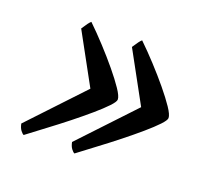

<svg xmlns="http://www.w3.org/2000/svg" viewBox="-84 -586 719 654"><g transform="rotate(20 275.0 -259.5)"><path d="M59 -39Q54 -41 47.5 -49.5Q41 -58 38 -73L246 -294L241 -224L119 -447Q128 -461 134 -469Q140 -477 144 -480Q173 -452 203.5 -419Q234 -386 260 -354.5Q286 -323 302.5 -298.5Q319 -274 319 -262Q319 -254 302 -236Q285 -218 256.5 -193.5Q228 -169 194 -142Q160 -115 124.5 -88.5Q89 -62 59 -39ZM243 -39Q238 -41 231.5 -49.5Q225 -58 222 -73L430 -294L425 -224L303 -447Q312 -461 318 -469Q324 -477 328 -480Q357 -452 387.5 -419Q418 -386 444 -354.5Q470 -323 486.5 -298.5Q503 -274 503 -262Q503 -254 486 -236Q469 -218 440.5 -193.5Q412 -169 378 -142Q344 -115 308.5 -88.5Q273 -62 243 -39Z"/></g></svg>

Font: Texturina Medium
Style: Italic
Weight: 500
Italic angle: -11°
Designer: Guillermo Torres Carreño
Foundry: Omnibus-Type
Version: Version 1.002